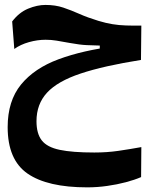

<svg xmlns="http://www.w3.org/2000/svg" viewBox="-20 -453 626 794"><path d="M340.8 321.8Q176.3 321.8 94 264.9Q11.7 208 11.7 72.8Q11.7 -35.6 66.9 -103.3Q122.1 -170.9 222.4 -208Q322.8 -245.1 457 -261.7L458.5 -239.3L392.6 -243.2V-264.6Q367.2 -265.1 338.9 -266.4Q310.5 -267.6 268.1 -275.4Q236.3 -281.2 214.1 -284.9Q191.9 -288.6 168.9 -288.6Q134.8 -288.6 99.9 -278.8Q64.9 -269 39.1 -250.5L30.3 -364.3Q59.1 -401.9 96.4 -417.2Q133.8 -432.6 168 -432.6Q209 -432.6 241.7 -421.6Q274.4 -410.6 308.3 -395.5Q342.3 -380.4 387.2 -366.7Q418 -357.4 445.1 -353Q472.2 -348.6 500.7 -347.7Q529.3 -346.7 564.5 -347.2L563 -205.1Q408.7 -180.7 313.5 -148.9Q218.3 -117.2 174.6 -69.8Q130.9 -22.5 130.9 48.3Q130.9 99.6 152.8 127.7Q174.8 155.8 227.1 166.7Q279.3 177.7 370.1 177.7Q422.4 177.7 469.2 170.9Q516.1 164.1 564.5 155.3L563.5 279.3Q536.6 291 500.5 300.5Q464.4 310.1 423.3 315.9Q382.3 321.8 340.8 321.8Z"/></svg>

Font: Cascadia Mono
Style: Regular
Weight: 400
Monospace: yes
Designer: Aaron Bell
Foundry: Saja Typeworks
Version: Version 2404.023